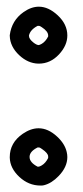

<svg xmlns="http://www.w3.org/2000/svg" viewBox="-20 -538 254 586"><path d="M94.7 -87.9Q71.3 -76.2 70.3 -60.5Q70.3 -59.6 70.3 -58.6Q70.3 -42 94.7 -29.3H97.7Q99.6 -29.3 103.5 -31.2Q105.5 -32.2 107.4 -33.2Q119.1 -40 127 -55.7V-60.5Q127 -70.3 108.4 -83Q101.6 -87.9 99.6 -87.9ZM114.3 27.3Q110.4 28.3 108.4 28.3Q106.4 28.3 106.4 28.3Q105.5 28.3 103.5 28.3Q67.4 28.3 39.1 2Q10.7 -24.4 9.8 -56.6Q9.8 -57.6 9.8 -58.6Q9.8 -102.5 49.8 -129.9Q74.2 -146.5 97.7 -146.5Q127 -146.5 154.3 -121.1Q177.7 -99.6 183.6 -74.2Q185.5 -66.4 185.5 -58.6Q185.5 -28.3 159.2 -1Q137.7 21.5 114.3 27.3ZM94.7 -459Q72.3 -447.3 68.4 -429.7V-428.7Q68.4 -418.9 82 -408.2Q91.8 -400.4 98.6 -400.4Q99.6 -400.4 103.5 -402.3Q105.5 -403.3 107.4 -404.3Q119.1 -411.1 127 -426.8V-429.7Q127 -442.4 107.4 -455.1Q101.6 -459 99.6 -459ZM156.2 -491.2Q185.5 -463.9 185.5 -429.7Q185.5 -399.4 160.2 -372.1Q133.8 -343.8 98.6 -343.8Q97.7 -343.8 96.7 -343.8Q65.4 -344.7 39.1 -369.1Q10.7 -395.5 9.8 -428.7Q9.8 -429.7 9.8 -430.7Q15.6 -475.6 51.8 -501Q75.2 -517.6 98.6 -517.6Q127.9 -517.6 156.2 -491.2ZM9.8 -428.7Q9.8 -428.7 9.8 -428.7Z"/></svg>

Font: otype
Style: Regular
Weight: 400
Designer: ironsmith
Version: 4